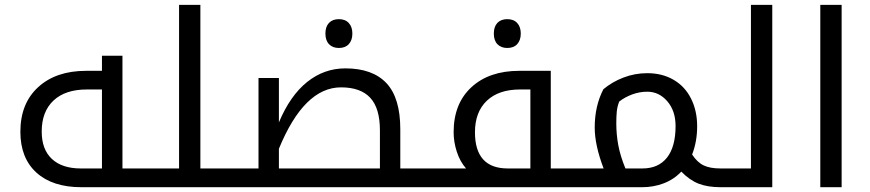

<svg xmlns="http://www.w3.org/2000/svg" viewBox="-20 -780 3627 800"><path d="M318.8 0Q198.7 0 131.8 -60.8Q64.9 -121.6 64.9 -231Q64.9 -349.1 139.2 -417Q213.4 -484.9 338.9 -484.9H404.8V-547.9H490.2V-78.1H604Q608.9 -78.1 608.9 -74.2V-4.9Q608.9 0 604 0ZM404.8 -78.1V-407.2H341.8Q252 -407.2 202.9 -361.1Q153.8 -314.9 153.8 -231.9Q153.8 -157.2 196.3 -117.7Q238.8 -78.1 316.9 -78.1Z M594.2 0Q589.4 0 589.4 -4.9V-74.2Q589.4 -78.1 594.2 -78.1H726.1V-759.8H814.9V-78.1H945.3Q950.2 -78.1 950.2 -74.2V-4.9Q950.2 0 945.3 0Z M935.1 0Q930.2 0 930.2 -4.9V-74.2Q930.2 -78.1 935.1 -78.1H1057.1V-455.1H1142.1V-270Q1189 -381.8 1259.8 -438.5Q1330.6 -495.1 1418.9 -495.1Q1532.2 -495.1 1590.1 -433.6Q1647.9 -372.1 1647.9 -241.2V-78.1H1779.8Q1785.2 -78.1 1785.2 -74.2V-4.9Q1785.2 0 1779.8 0ZM1563 -78.1V-236.8Q1563 -329.1 1522.7 -372.6Q1482.4 -416 1400.9 -416Q1247.1 -416 1142.1 -160.2V-78.1ZM1392.1 -580.1Q1366.2 -580.1 1351.1 -595.7Q1335.9 -611.3 1335.9 -640.1Q1335.9 -668.9 1350.8 -684.6Q1365.7 -700.2 1392.1 -700.2Q1418.9 -700.2 1433.6 -683.8Q1448.2 -667.5 1448.2 -640.1Q1448.2 -612.8 1433.6 -596.4Q1418.9 -580.1 1392.1 -580.1Z M2189.9 -78.1V-407.2H2147Q2057.6 -407.2 2008.3 -360.1Q1959 -313 1959 -229Q1959 -78.1 2095.7 -78.1ZM1770 0Q1765.1 0 1765.1 -4.9V-74.2Q1765.1 -78.1 1770 -78.1H1921.9Q1896.5 -106.9 1883.3 -147.9Q1870.1 -189 1870.1 -229Q1870.1 -348.1 1944.1 -416.5Q2018.1 -484.9 2144 -484.9H2274.9V-78.1H2380.9Q2383.8 -78.1 2385.3 -75.7L2385.7 -73.2V-3.9Q2385.7 0 2380.9 0ZM2093.8 -580.1Q2067.9 -580.1 2052.7 -595.7Q2037.6 -611.3 2037.6 -640.1Q2037.6 -668.9 2052.5 -684.6Q2067.4 -700.2 2093.8 -700.2Q2120.6 -700.2 2135.3 -683.8Q2149.9 -667.5 2149.9 -640.1Q2149.9 -612.8 2135.3 -596.4Q2120.6 -580.1 2093.8 -580.1Z M2371.1 0Q2366.2 0 2366.2 -4.9V-74.2Q2366.2 -78.1 2371.1 -78.1H2495.1Q2458 -174.8 2458 -249Q2458 -338.4 2494.1 -408.2Q2530.8 -439 2578.1 -457Q2625.5 -475.1 2676.8 -475.1Q2739.3 -475.1 2786.6 -447.5Q2834 -419.9 2859.4 -369.1Q2884.8 -318.4 2884.8 -253.9Q2884.8 -189.9 2863.8 -136.2Q2885.3 -103.5 2911.9 -90.8Q2938.5 -78.1 2981.9 -78.1H2986.8Q2992.2 -78.1 2992.2 -74.2V-4.9Q2992.2 0 2986.8 0H2981.9Q2928.7 0 2891.1 -14.6Q2853.5 -29.3 2818.8 -64.9Q2787.1 -31.7 2744.9 -15.9Q2702.6 0 2656.7 0ZM2547.9 -266.1Q2547.9 -219.7 2556.2 -175Q2564.5 -130.4 2585.9 -78.1H2656.7Q2723.6 -78.1 2759.3 -123.5Q2794.9 -168.9 2794.9 -254.9Q2794.9 -317.9 2760.5 -357.9Q2726.1 -397.9 2676.8 -397.9Q2645 -397.9 2614.5 -386.7Q2584 -375.5 2560.1 -356.9Q2551.8 -335.9 2549.8 -314.2Q2547.9 -292.5 2547.9 -266.1Z M2977.1 0Q2972.2 0 2972.2 -4.9V-74.2Q2972.2 -78.1 2977.1 -78.1H3108.9V-759.8H3197.8V0Z M3397.9 -759.8H3486.8V0H3397.9Z"/></svg>

Font: Droid Arabic Kufi
Style: Regular
Weight: 400
Designer: Pascal Zoghbi
Foundry: Irfont.ir
Version: Version 1.00 February 28, 2013, initial release